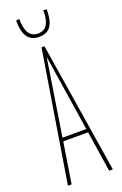

<svg xmlns="http://www.w3.org/2000/svg" viewBox="-168 -933 621 980"><g transform="rotate(-20 142.0 -442.5)"><path d="M20 0 135 -710H151L264 0H244L210 -221H75L40 0ZM78 -240H207L143 -655ZM143 -764Q117 -764 99 -775Q81 -786 71 -810Q61 -834 60 -872Q60 -875 60 -877.5Q60 -880 60 -883L78 -885Q78 -882 78 -878.5Q78 -875 78 -872Q80 -839 88 -819.5Q96 -800 110 -791Q124 -782 143 -782Q163 -782 177 -791Q191 -800 199 -820Q207 -840 208 -873Q208 -876 208 -879Q208 -882 208 -885L226 -883Q226 -880 226 -877Q226 -874 226 -871Q225 -833 215 -809Q205 -785 187 -774.5Q169 -764 143 -764Z"/></g></svg>

Font: Georama ExtraCondensed Thin
Style: Regular
Weight: 100
Width: 2
Designer: Jean-Baptiste Levee
Foundry: Production Type
Version: Version 1.001